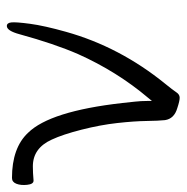

<svg xmlns="http://www.w3.org/2000/svg" viewBox="-18 -523 545 561"><g transform="rotate(-90 254.5 -242.5)"><path d="M127 -364Q102 -419 49 -419Q30 -419 8 -417H7Q-3 -417 -5 -435.5Q-7 -454 -2 -467Q3 -480 15 -480Q103 -480 147 -433Q210 -369 234 -158L238 -121Q240 -103 240 -85V-71L249 -82Q326 -173 377 -287Q407 -356 435 -458Q445 -495 459 -495Q468 -495 469.5 -482Q471 -469 465.5 -427.5Q460 -386 442 -322Q398 -165 290 -32Q272 -10 265.5 0Q259 10 249.5 10Q240 10 219 3Q188 -6 184 -33Q182 -51 181.5 -87Q181 -123 175.5 -172.5Q170 -222 156 -277Q142 -332 127 -364Z"/></g></svg>

Font: ToneOZ-Pinyin-WenKai-Light
Style: Light
Weight: 300
Designer: Fontworks Inc.
Foundry: ToneOZ
Version: Version 0.240331